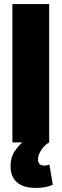

<svg xmlns="http://www.w3.org/2000/svg" viewBox="-20 -701 303 945"><path d="M222 0H41V-681H222ZM158 224Q94 224 63 196Q32 168 32 117Q32 73 52 43.5Q72 14 96 -5L222 0Q201 11 184 36Q167 61 167 84Q167 114 199 114Q205 114 212 112.5Q219 111 223 108L240 208Q226 215 205 219.5Q184 224 158 224Z"/></svg>

Font: Gabarito Black
Style: Regular
Weight: 900
Designer: Leandro Assis / Alvaro Franca / Felipe Casaprima
Foundry: Naipe Foundry
Version: Version 1.000